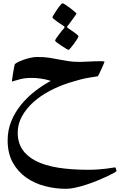

<svg xmlns="http://www.w3.org/2000/svg" viewBox="-20 -687 777 1201"><path d="M708.5 382.3Q708.5 385.7 691.9 395Q675.3 404.3 648.9 416.7Q622.6 429.2 588.9 442.9Q555.2 456.5 520 468Q484.9 479.5 451.7 486.8Q418.5 494.1 393.1 494.1Q326.2 494.1 260.7 477.1Q195.3 460 143.3 423.3Q91.3 386.7 59.6 329.1Q27.8 271.5 27.8 190.9Q27.8 127 50.5 71.3Q73.2 15.6 111.3 -31.2Q149.4 -78.1 197.8 -115.7Q246.1 -153.3 297.9 -181.2Q263.2 -191.9 233.2 -195.8Q203.1 -199.7 178.7 -199.7Q138.2 -199.7 106.4 -191.7Q74.7 -183.6 54.2 -176.8Q54.2 -179.2 56.4 -194.3Q58.6 -209.5 61.5 -227.8Q64.5 -246.1 67.4 -262.2Q70.3 -278.3 71.8 -282.2Q72.3 -287.6 87.4 -295.9Q102.5 -304.2 123.8 -312Q145 -319.8 169.2 -325.2Q193.4 -330.6 213.4 -330.6Q257.8 -330.6 288.3 -325.7Q318.8 -320.8 346.9 -315.2Q375 -309.6 405.8 -304.7Q436.5 -299.8 481.4 -299.8Q503.4 -299.8 537.6 -302Q571.8 -304.2 608.4 -304.2Q619.1 -304.2 626.5 -303.2Q633.8 -302.2 633.8 -300.8Q633.8 -298.8 627.4 -284.4Q621.1 -270 613.8 -253.7Q606.4 -237.3 599.6 -223.6Q592.8 -210 591.8 -210Q555.7 -204.6 528.8 -199.7Q502 -194.8 481.4 -189.2Q460.9 -183.6 443.8 -178.5Q426.8 -173.3 410.2 -168.5Q349.1 -148.9 291.5 -118.7Q233.9 -88.4 189.5 -48.6Q145 -8.8 117.9 39.6Q90.8 87.9 90.8 143.1Q90.8 204.1 120.1 248Q149.4 292 205.6 320.3Q261.7 348.6 343.5 361.8Q425.3 375 530.3 375Q564.9 375 594.7 372.8Q624.5 370.6 647 367.7Q669.4 364.7 683.3 362.3Q697.3 359.9 701.2 359.9Q701.7 359.9 703.1 363Q704.6 366.2 705.8 370.4Q707 374.5 707.8 378.2Q708.5 381.8 708.5 382.3ZM470.7 -460.4Q470.7 -455.1 461.9 -441.2Q453.1 -427.2 442.1 -412.6Q431.2 -397.9 421.1 -386.2Q411.1 -374.5 408.7 -374.5Q406.7 -374.5 393.6 -382.3Q380.4 -390.1 365.2 -400.4Q350.1 -410.6 337.4 -419.9Q324.7 -429.2 324.7 -432.6Q324.7 -436.5 331.5 -447Q338.4 -457.5 347.7 -469.7Q356.9 -481.9 366 -493.4Q375 -504.9 380.4 -509.8Q383.8 -514.2 383.3 -517.1Q383.3 -520.5 381.8 -522Q376 -525.9 363.5 -533.9Q351.1 -542 338.6 -551Q326.2 -560.1 316.9 -567.9Q307.6 -575.7 307.6 -578.6Q307.6 -580.6 311.8 -587.6Q315.9 -594.7 322 -604.5Q328.1 -614.3 335.4 -625.2Q342.8 -636.2 349.9 -645.3Q356.9 -654.3 362.5 -660.4Q368.2 -666.5 370.6 -666.5Q375 -666.5 389.6 -657.2Q404.3 -647.9 419.4 -636.2Q434.6 -624.5 446.5 -614.3Q458.5 -604 458.5 -602.5Q458.5 -600.6 451.7 -591.1Q444.8 -581.5 436 -569.3Q427.2 -557.1 418.7 -545.4Q410.2 -533.7 406.2 -528.3Q404.8 -526.9 402.1 -523.9Q399.4 -521 399.4 -517.6Q399.4 -515.1 405.3 -511.2Q410.6 -507.3 421.6 -500Q432.6 -492.7 443.6 -484.9Q454.6 -477.1 462.6 -470Q470.7 -462.9 470.7 -460.4Z"/></svg>

Font: Accordance
Style: Bold
Weight: 700
Version: Version 1.2 (build January 31, 2020) Miklal Software Solutio